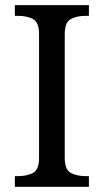

<svg xmlns="http://www.w3.org/2000/svg" viewBox="-20 -717 398 737"><path d="M37.1 0V-41H49.8Q83 -41 106.4 -53.2Q129.9 -65.4 129.9 -111.3V-585.9Q129.9 -631.8 106.4 -644Q83 -656.2 49.8 -656.2H37.1V-697.3H321.3V-656.2H308.6Q275.4 -656.2 252 -644Q228.5 -631.8 228.5 -585.9V-111.3Q228.5 -65.4 252 -53.2Q275.4 -41 308.6 -41H321.3V0Z"/></svg>

Font: Noto Serif Todhri
Style: Regular
Weight: 400
Designer: Mikhail Merkuryev
Version: Version 1.000; ttfautohint (v1.8.4.7-5d5b)